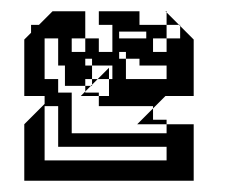

<svg xmlns="http://www.w3.org/2000/svg" viewBox="-20 -690 409 340"><path d="M227 -646H275V-668L273 -670H227ZM299 -622V-644L297 -646H275V-622ZM83 -502H59V-478H83ZM191 -634V-622H251V-598H275V-622H239V-634ZM191 -586H203V-550H275V-574H227V-586H203V-598H191ZM107 -598H131V-622H107ZM59 -622V-550H83V-526H107V-454H275V-470H223L231 -478H275V-470H323V-370H23V-470L59 -506V-520H23V-620L35 -632V-646H49L73 -670H131V-622H155V-598H179V-646H155V-670H275V-668L297 -646H299V-644L323 -620V-520H273L251 -498V-478H231L251 -498V-502H155V-520H123L131 -528V-538H95V-550H131V-538H141L131 -528V-526H155V-520H173V-550H153L173 -570V-550H179V-574H143V-586H131V-574H143V-550H153L143 -540V-538H141L143 -540V-550H95V-574H83V-622ZM83 -478H59V-406H275V-430H83Z"/></svg>

Font: Rubik Broken Fax
Style: Regular
Weight: 400
Designer: Hubert and Fischer, NaN
Foundry: Hubert and Fischer, NaN
Version: Version 2.201